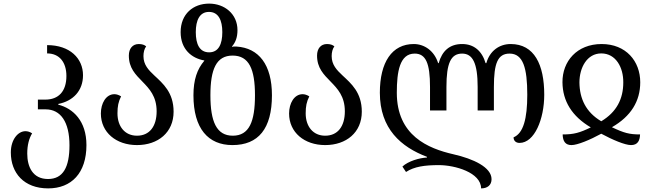

<svg xmlns="http://www.w3.org/2000/svg" viewBox="-20 -792 3619 1064"><path d="M247 252C376 252 459 167 459 12C459 -122 385 -191 303 -212V-216C385 -232 440 -289 440 -375C440 -468 368 -542 241 -542V-496C310 -496 348 -446 348 -371C348 -285 304 -240 231 -240H190V-186H233C316 -186 365 -116 365 13C365 134 330 200 246 200C161 200 131 132 131 59C131 12 141 -25 158 -53C146 -61 134 -65 121 -65C80 -65 40 -19 40 53C40 167 113 252 247 252Z M739 12C856 12 942 -58 942 -173C942 -280 883 -329 835 -374C803 -404 775 -433 775 -481C775 -502 780 -522 790 -535C781 -543 768 -548 749 -548C715 -548 694 -523 694 -484C694 -415 731 -379 769 -340C808 -300 848 -258 848 -175C848 -92 809 -40 739 -40C672 -40 631 -91 631 -164C631 -203 636 -228 651 -258C638 -266 626 -270 614 -270C567 -270 539 -219 539 -163C539 -58 624 12 739 12Z M1268 12C1412 12 1487 -79 1487 -264C1487 -434 1414 -526 1291 -534C1281 -535 1270 -534 1266 -532V-535C1285 -557 1296 -585 1296 -625C1296 -715 1224 -772 1139 -772C1051 -772 981 -715 981 -614C981 -519 1042 -469 1112 -457V-455C1073 -409 1052 -351 1052 -264C1052 -79 1134 12 1268 12ZM1139 -502C1086 -502 1065 -547 1065 -614C1065 -679 1086 -726 1138 -726C1191 -726 1212 -679 1212 -614C1212 -547 1191 -502 1139 -502ZM1270 -40C1180 -40 1146 -118 1146 -264C1146 -409 1179 -484 1269 -484C1360 -484 1393 -409 1393 -264C1393 -118 1361 -40 1270 -40Z M1782 12C1899 12 1985 -58 1985 -173C1985 -280 1926 -329 1878 -374C1846 -404 1818 -433 1818 -481C1818 -502 1823 -522 1833 -535C1824 -543 1811 -548 1792 -548C1758 -548 1737 -523 1737 -484C1737 -415 1774 -379 1812 -340C1851 -300 1891 -258 1891 -175C1891 -92 1852 -40 1782 -40C1715 -40 1674 -91 1674 -164C1674 -203 1679 -228 1694 -258C1681 -266 1669 -270 1657 -270C1610 -270 1582 -219 1582 -163C1582 -58 1667 12 1782 12Z M2810 -548C2747 -548 2694 -510 2675 -442H2671C2651 -510 2606 -548 2541 -548C2472 -548 2430 -510 2411 -442H2408C2387 -510 2332 -548 2273 -548C2152 -548 2085 -447 2085 -278C2085 -78 2203 23 2346 77V81C2304 83 2242 101 2210 131L2230 161C2276 131 2334 123 2412 123C2501 123 2646 164 2646 252C2681 252 2704 234 2704 201C2704 135 2603 88 2493 63C2353 31 2179 -40 2179 -278C2179 -395 2195 -495 2278 -495C2340 -495 2363 -441 2363 -310V-180H2454V-310C2454 -441 2478 -495 2541 -495C2600 -495 2627 -441 2627 -310V-180H2717V-310C2717 -441 2738 -495 2804 -495C2879 -495 2902 -415 2902 -267C2902 -134 2880 -53 2826 -31C2826 -12 2839 0 2859 0C2942 0 2996 -132 2996 -267C2996 -434 2941 -548 2810 -548Z M3147 12C3180 12 3250 -17 3312 -51C3373 -18 3443 12 3477 12C3514 12 3526 -13 3527 -47C3468 -47 3438 -55 3371 -87C3476 -147 3528 -231 3528 -336C3528 -453 3449 -548 3314 -548C3177 -548 3096 -452 3097 -336C3098 -232 3149 -148 3254 -86C3192 -56 3160 -47 3098 -47C3099 -8 3114 12 3147 12ZM3312 -120C3227 -170 3192 -245 3191 -335C3191 -417 3233 -496 3312 -496C3393 -496 3435 -418 3434 -335C3434 -244 3397 -171 3312 -120Z"/></svg>

Font: Noto Serif Georgian SemiCondensed
Style: Regular
Weight: 400
Width: 4
Designer: Monotype Design Team, Akaki Razmadze
Foundry: Google LLC
Version: Version 2.003